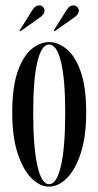

<svg xmlns="http://www.w3.org/2000/svg" viewBox="-20 -683 366 714"><path d="M162.5 11Q128 11 96.5 -20.8Q65 -52.5 45.2 -114Q25.5 -175.5 25.5 -263.5Q25.5 -360 46 -417.8Q66.5 -475.5 98 -501Q129.5 -526.5 162.5 -526.5Q195.5 -526.5 227.2 -501Q259 -475.5 279.8 -417.8Q300.5 -360 300.5 -263.5Q300.5 -175.5 280.5 -114Q260.5 -52.5 229 -20.8Q197.5 11 162.5 11ZM162.5 2Q191 2 206.8 -66.8Q222.5 -135.5 222.5 -263.5Q222.5 -389 206.8 -453.2Q191 -517.5 162.5 -517.5Q134.5 -517.5 119 -453.2Q103.5 -389 103.5 -263.5Q103.5 -135.5 119 -66.8Q134.5 2 162.5 2ZM182.5 -566.5 179.5 -569 228 -646.5Q238.5 -663 253 -663Q261 -663 267 -657.2Q273 -651.5 273 -643.5Q273 -630.5 258 -619.5ZM55.5 -566.5 52.5 -569 101 -646.5Q111.5 -663 126 -663Q134 -663 139.8 -657.2Q145.5 -651.5 145.5 -643.5Q145.5 -630.5 130.5 -619.5Z"/></svg>

Font: Imbue 100pt
Style: Regular
Weight: 400
Designer: Tyler Finck
Foundry: Etcetera Type Company
Version: Version 1.102; ttfautohint (v1.8.3)